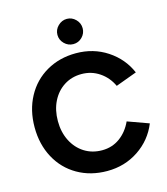

<svg xmlns="http://www.w3.org/2000/svg" viewBox="-133 -1025 991 1140"><g transform="rotate(-15 362.5 -455.5)"><path d="M34 -350Q34 -455 78.5 -537.5Q123 -620 203 -666Q283 -712 384 -712Q491 -712 575.5 -656.5Q660 -601 699 -510L569 -462Q543 -518 494 -551Q445 -584 384 -584Q324 -584 277 -554Q230 -524 203.5 -471Q177 -418 177 -350Q177 -282 204 -228.5Q231 -175 278.5 -145Q326 -115 387 -115Q449 -115 496.5 -149.5Q544 -184 571 -243L701 -196Q663 -102 578 -45Q493 12 385 12Q283 12 203 -34Q123 -80 78.5 -162.5Q34 -245 34 -350ZM307 -845Q307 -877 330.5 -900Q354 -923 385 -923Q416 -923 439 -900Q462 -877 462 -845Q462 -814 439.5 -791Q417 -768 385 -768Q353 -768 330 -791Q307 -814 307 -845Z"/></g></svg>

Font: Oak Sans
Style: Bold
Weight: 700
Designer: Erik Kennedy, Walven
Foundry: Erik Kennedy, Walven
Version: Version 1.000